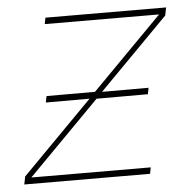

<svg xmlns="http://www.w3.org/2000/svg" viewBox="-43 -560 597 604"><g transform="rotate(-5 255.0 -258.0)"><path d="M503 -516 498 -491 279 -269H426L422 -249H260L34 -20L411 -19L407 1L10 0L15 -25L238 -251H100L104 -271H257L479 -496L118 -497L122 -517Z"/></g></svg>

Font: TypoPRO Montserrat Alternates
Style: Italic
Weight: 250
Italic angle: -11.3°
Designer: Julieta Ulanovsky
Foundry: Julieta Ulanovsky
Version: Version 6.001